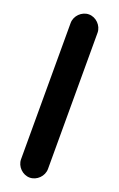

<svg xmlns="http://www.w3.org/2000/svg" viewBox="-151 -754 531 858"><g transform="rotate(20 114.0 -325.0)"><path d="M178 -1V-649C178 -683 148 -713 114 -713C80 -713 50 -683 50 -649V-1C50 33 80 63 114 63C148 63 178 33 178 -1Z"/></g></svg>

Font: Electronic
Style: SuThk
Weight: 900
Version: Version 1.011